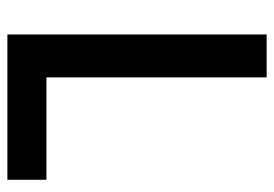

<svg xmlns="http://www.w3.org/2000/svg" viewBox="-134 -626 760 533"><g transform="rotate(90 246.5 -360.0)"><path d="M76.2 -719.7H195.3V-108.4H479.5V0H76.2Z"/></g></svg>

Font: Reddit Sans Vanilla SemiBold
Style: Regular
Weight: 600
Designer: Stephen Hutchings
Foundry: Reddit
Version: Version 1.013